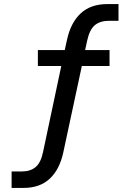

<svg xmlns="http://www.w3.org/2000/svg" viewBox="-20 -734 640 943"><path d="M37 189V108H89Q129 108 155 86.5Q181 65 192 10L281 -410H166V-488H298L309 -538Q327 -622 376 -668Q425 -714 508 -714H562V-632H517Q472 -632 446 -610.5Q420 -589 408 -534L398 -488H518V-410H382L291 14Q273 98 224.5 143.5Q176 189 95 189Z"/></svg>

Font: Nunito Sans SemiBold
Style: Regular
Weight: 600
Designer: Vernon Adams
Foundry: Vernon Adams
Version: Version 3.101; ttfautohint (v1.8.4.7-5d5b);gftools[0.9.27]